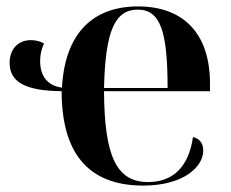

<svg xmlns="http://www.w3.org/2000/svg" viewBox="-20 -568 719 598"><path d="M426 10C551 10 613 -48 613 -99C613 -119 604 -136 581 -141C567 -42 513 -1 441 -1C343 -1 305 -81 304 -284H634V-308C634 -466 549 -548 410 -548C267 -548 182 -462 173 -295C128 -301 105 -331 105 -378C105 -399 110 -418 117 -432C108 -439 91 -443 76 -443C38 -443 10 -417 10 -372C10 -312 60 -285 172 -284C172 -91 255 10 426 10ZM502 -294H304C308 -472 338 -538 409 -538C479 -538 502 -472 502 -294Z"/></svg>

Font: Noto Serif Display SemiBold
Style: Regular
Weight: 600
Designer: Monotype Design Team
Foundry: Monotype Imaging Inc.
Version: Version 2.009